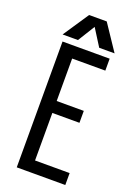

<svg xmlns="http://www.w3.org/2000/svg" viewBox="-150 -836 614 892"><g transform="rotate(20 157.5 -390.0)"><path d="M55 -622H124V0H55ZM258 -353V-294H99V-353ZM288 -622V-563H99V-622ZM295 -59V0H99V-59ZM44 -653 129 -780H216L301 -653H225L172 -737L120 -653Z"/></g></svg>

Font: Teko Variable Light
Style: Regular
Weight: 300
Designer: Manushi Parikh, Jonny Pinhorn
Foundry: Indian Type Foundry
Version: Version 3.000